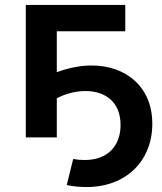

<svg xmlns="http://www.w3.org/2000/svg" viewBox="-20 -554 653 774"><path d="M84 0H209V-158C246 -177 286 -187 325 -187C401 -187 466 -146 466 -50C466 34 414 91 322 91C307 91 292 90 275 87L249 192C277 198 304 200 329 200C488 200 594 95 594 -55C594 -203 489 -290 349 -290C305 -290 258 -281 209 -263V-428H485V-534H84Z"/></svg>

Font: Chess Sans SemiBold
Style: Regular
Weight: 600
Designer: Wolf Bōese
Foundry: Wolf Bōese
Version: Version 7.223;Glyphs 3.3 (3306)